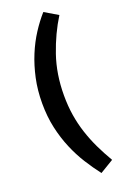

<svg xmlns="http://www.w3.org/2000/svg" viewBox="-164 -762 636 968"><g transform="rotate(-20 154.0 -278.5)"><path d="M203 153Q172 113 143 67Q114 21 91.5 -32.5Q69 -86 55.5 -147Q42 -208 42 -279Q42 -349 55.5 -411.5Q69 -474 91.5 -528.5Q114 -583 143.5 -628.5Q173 -674 205 -710L276 -668Q226 -588 192.5 -490.5Q159 -393 159 -279Q159 -222 167 -172Q175 -122 190.5 -74.5Q206 -27 227.5 18Q249 63 276 109Z"/></g></svg>

Font: Ek Mukta
Style: Bold
Weight: 700
Designer: Girish Dalvi and Yashodeep Gholap
Foundry: Ek Type
Version: Version 2.538;PS 1.002;hotconv 16.6.51;makeotf.lib2.5.65220;